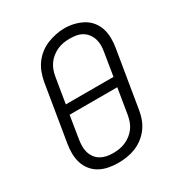

<svg xmlns="http://www.w3.org/2000/svg" viewBox="-176 -873 951 1008"><g transform="rotate(-30 300.0 -369.0)"><path d="M251 8Q222 8 193.5 2.5Q165 -3 141 -16Q117 -29 99.5 -50.5Q82 -72 73.5 -98.5Q65 -125 64.5 -154.5Q64 -184 69 -213L126 -558Q131 -584 140.5 -609.5Q150 -635 166.5 -657.5Q183 -680 205.5 -697.5Q228 -715 253.5 -725Q279 -735 305.5 -740.5Q332 -746 358 -746Q388 -746 416 -739Q444 -732 468 -719Q492 -706 509.5 -684.5Q527 -663 535.5 -636.5Q544 -610 544.5 -580.5Q545 -551 540 -522L483 -177Q479 -151 469.5 -125.5Q460 -100 443.5 -77.5Q427 -55 404 -37.5Q381 -20 355.5 -10Q330 0 303.5 4Q277 8 251 8ZM165 -396H454L476 -532Q480 -552 480 -572Q480 -592 474.5 -610Q469 -628 457.5 -643.5Q446 -659 430 -668.5Q414 -678 394.5 -681.5Q375 -685 355 -685Q336 -685 317 -682Q298 -679 280 -671Q262 -663 245.5 -650Q229 -637 217.5 -620.5Q206 -604 199.5 -585.5Q193 -567 190 -548ZM252 -50Q272 -50 291 -53Q310 -56 328.5 -64Q347 -72 363 -84.5Q379 -97 391 -113.5Q403 -130 409.5 -149Q416 -168 419 -187L444 -339H155L133 -203Q130 -184 129.5 -164Q129 -144 134.5 -125.5Q140 -107 151 -92Q162 -77 178 -67.5Q194 -58 213 -54Q232 -50 252 -50Z"/></g></svg>

Font: Iosevka Curly Slab LtExObl
Style: Regular
Weight: 300
Width: 7
Italic angle: -9°
Monospace: yes
Designer: Belleve Invis
Foundry: Belleve Invis
Version: Version 11.1.0; ttfautohint (v1.8.3)